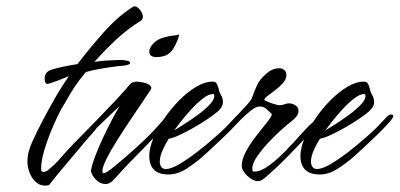

<svg xmlns="http://www.w3.org/2000/svg" viewBox="-20 -556 1253 602"><path d="M122 26Q104 26 91.5 14Q79 2 72.5 -15.5Q66 -33 66 -49Q66 -65 70 -80.5Q74 -96 81 -111Q94 -140 112.5 -175.5Q131 -211 152.5 -248.5Q174 -286 196 -317Q179 -310 156.5 -301.5Q134 -293 127 -293Q123 -294 121.5 -299Q120 -304 120 -309Q120 -330 140 -337Q171 -347 223 -355Q261 -405 305.5 -455Q350 -505 396 -534Q405 -540 416 -528.5Q427 -517 428 -505Q428 -494 420 -490Q380 -465 346 -433.5Q312 -402 276 -362Q296 -365 311 -366Q326 -367 330 -367Q333 -367 340 -367.5Q347 -368 355 -368Q367 -368 377.5 -366Q388 -364 388 -359Q388 -355 379.5 -352.5Q371 -350 361 -349.5Q351 -349 346 -348Q316 -344 292.5 -340Q269 -336 249 -330Q226 -302 213.5 -283Q201 -264 192.5 -248.5Q184 -233 172 -214Q146 -164 127.5 -112Q109 -60 109 -28Q109 -23 110 -20Q111 -17 116 -17Q122 -17 127.5 -20.5Q133 -24 137 -28Q151 -39 163.5 -53.5Q176 -68 188 -81Q210 -105 233 -128Q256 -151 278 -174Q280 -176 282 -177.5Q284 -179 286 -179Q293 -179 293 -171Q293 -168 289 -162Q277 -146 263 -130.5Q249 -115 236 -99Q210 -68 184.5 -38Q159 -8 134 24Q131 25 128 25.5Q125 26 122 26Z M471 -377Q448 -377 448 -394Q448 -406 461 -420Q474 -434 499 -440Q514 -444 523.5 -444.5Q533 -445 542 -448Q538 -429 525.5 -407Q513 -385 493 -380Q483 -377 471 -377ZM311 21Q295 21 281.5 8Q268 -5 265 -20Q268 -39 278.5 -66.5Q289 -94 303 -124Q317 -154 331 -180.5Q345 -207 355 -223Q336 -206 314.5 -185Q293 -164 274 -146Q273 -145 269.5 -142Q266 -139 263 -139Q256 -139 256 -145Q256 -150 260 -154Q287 -184 316.5 -214Q346 -244 374 -276Q383 -287 389.5 -293.5Q396 -300 410 -300Q416 -300 428.5 -297.5Q441 -295 449.5 -289Q458 -283 452 -274Q445 -263 428 -238Q411 -213 389.5 -181Q368 -149 347.5 -116.5Q327 -84 314 -58Q301 -32 301 -19Q301 -13 305 -13Q311 -13 325.5 -24Q340 -35 354.5 -47.5Q369 -60 374 -64Q403 -89 431 -115.5Q459 -142 484 -171Q486 -173 489.5 -177Q493 -181 497 -181Q502 -181 502 -175Q502 -168 497 -161Q484 -145 468 -129.5Q452 -114 438 -99Q412 -73 387.5 -47.5Q363 -22 339 5Q334 11 326.5 16Q319 21 311 21Z M508 -9Q448 -9 448 -68Q448 -91 460.5 -121.5Q473 -152 494 -183Q515 -214 541 -240.5Q567 -267 594.5 -283.5Q622 -300 646 -300Q654 -300 657.5 -296.5Q661 -293 663 -285Q665 -281 666 -276Q667 -271 669 -266Q673 -259 676 -252Q679 -245 679 -237Q679 -227 674 -219.5Q669 -212 662 -206Q652 -197 632 -183.5Q612 -170 588.5 -156.5Q565 -143 543.5 -133Q522 -123 509 -121Q500 -107 490.5 -86.5Q481 -66 481 -49Q481 -40 485.5 -33Q490 -26 500 -26Q516 -26 542.5 -41.5Q569 -57 598 -79.5Q627 -102 651.5 -123.5Q676 -145 688 -157L720 -191Q726 -197 733 -197Q739 -197 739 -192Q739 -186 722 -167.5Q705 -149 681.5 -126.5Q658 -104 638 -85.5Q618 -67 612 -62Q591 -44 564 -26.5Q537 -9 508 -9ZM526 -147Q536 -153 556.5 -166Q577 -179 599 -195Q621 -211 636.5 -227Q652 -243 652 -255Q652 -258 651 -260Q650 -261 647 -261Q634 -261 616 -247Q598 -233 580 -213.5Q562 -194 547.5 -175.5Q533 -157 526 -147Z M789 12Q773 12 755.5 -4.5Q738 -21 738 -37Q738 -57 752 -82.5Q766 -108 785 -132Q804 -156 818 -173.5Q832 -191 832 -197V-199Q823 -207 815 -214.5Q807 -222 793 -222Q783 -222 767.5 -210Q752 -198 736 -182Q720 -166 707 -152Q694 -138 688 -133Q684 -129 680.5 -128Q677 -127 675 -127Q671 -127 671 -131Q671 -135 675 -139Q691 -160 712 -182Q733 -204 750 -222.5Q767 -241 770 -249Q778 -272 786.5 -290Q795 -308 814 -324Q822 -332 833 -337Q844 -342 855 -342Q865 -342 871.5 -336.5Q878 -331 878 -320Q878 -308 867.5 -296Q857 -284 843 -273.5Q829 -263 818.5 -255Q808 -247 809 -242Q815 -238 832.5 -232Q850 -226 857 -226Q865 -226 872 -229Q879 -232 886 -232Q896 -232 906 -226Q916 -220 916 -208Q916 -198 908.5 -189.5Q901 -181 893 -175Q881 -166 861 -148Q841 -130 820.5 -108Q800 -86 785.5 -64.5Q771 -43 771 -27Q771 -23 773 -19Q774 -18 777 -18Q797 -18 822 -36Q847 -54 872.5 -80Q898 -106 920.5 -131.5Q943 -157 959 -171Q961 -173 964 -175Q967 -177 970 -177Q975 -177 975 -170Q975 -166 961.5 -150Q948 -134 927 -112Q906 -90 883.5 -67Q861 -44 842 -26.5Q823 -9 815 -2Q804 7 799 9.5Q794 12 789 12Z M982 -9Q922 -9 922 -68Q922 -91 934.5 -121.5Q947 -152 968 -183Q989 -214 1015 -240.5Q1041 -267 1068.5 -283.5Q1096 -300 1120 -300Q1128 -300 1131.5 -296.5Q1135 -293 1137 -285Q1139 -281 1140 -276Q1141 -271 1143 -266Q1147 -259 1150 -252Q1153 -245 1153 -237Q1153 -227 1148 -219.5Q1143 -212 1136 -206Q1126 -197 1106 -183.5Q1086 -170 1062.5 -156.5Q1039 -143 1017.5 -133Q996 -123 983 -121Q974 -107 964.5 -86.5Q955 -66 955 -49Q955 -40 959.5 -33Q964 -26 974 -26Q990 -26 1016.5 -41.5Q1043 -57 1072 -79.5Q1101 -102 1125.5 -123.5Q1150 -145 1162 -157L1194 -191Q1200 -197 1207 -197Q1213 -197 1213 -192Q1213 -186 1196 -167.5Q1179 -149 1155.5 -126.5Q1132 -104 1112 -85.5Q1092 -67 1086 -62Q1065 -44 1038 -26.5Q1011 -9 982 -9ZM1000 -147Q1010 -153 1030.5 -166Q1051 -179 1073 -195Q1095 -211 1110.5 -227Q1126 -243 1126 -255Q1126 -258 1125 -260Q1124 -261 1121 -261Q1108 -261 1090 -247Q1072 -233 1054 -213.5Q1036 -194 1021.5 -175.5Q1007 -157 1000 -147Z"/></svg>

Font: Hurricane
Style: Regular
Weight: 400
Designer: Robert E. Leuschke
Foundry: Robert E. Leuschke
Version: Version 1.010; ttfautohint (v1.8.3)